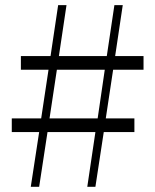

<svg xmlns="http://www.w3.org/2000/svg" viewBox="-20 -720 598 740"><path d="M356.4 -263.7 383.8 -451.2H199.2L170.9 -263.7ZM533.2 -451.2H416L387.7 -263.7H498V-210.9H379.9L347.7 0H316.4L347.7 -210.9H163.1L130.9 0H98.6L130.9 -210.9H25.4V-263.7H138.7L167 -451.2H60.5V-503.9H174.8L204.1 -700.2H236.3L207 -503.9H391.6L420.9 -700.2H453.1L423.8 -503.9H533.2Z"/></svg>

Font: GenYoMin TW TTF ExtraLight
Style: Regular
Weight: 250
Version: Version 1.300